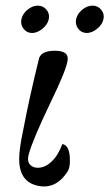

<svg xmlns="http://www.w3.org/2000/svg" viewBox="-20 -645 388 681"><path d="M220 -433Q217 -400 160 -283Q97 -152 82 -98Q73 -65 96 -54Q103 -50 115 -50Q140 -50 163.5 -72.5Q187 -95 201 -134Q228 -130 228 -75Q228 -47 218 -34Q181 21 128 16Q48 8 48 -81Q48 -117 62 -182Q84 -299 119 -440Q129 -465 174 -465Q199 -465 210.5 -457Q222 -449 220 -433ZM288 -528Q269 -528 257.5 -543Q246 -558 250 -577Q254 -596 271.5 -610.5Q289 -625 308 -625Q327 -625 339 -610.5Q351 -596 347 -577Q343 -558 324.5 -543Q306 -528 288 -528ZM94 -528Q75 -528 63.5 -543Q52 -558 56 -577Q60 -596 77.5 -610.5Q95 -625 114 -625Q133 -625 145 -610.5Q157 -596 153 -577Q149 -558 130.5 -543Q112 -528 94 -528Z"/></svg>

Font: GFS Didot
Style: Italic
Weight: 400
Italic angle: -12°
Designer: Takis Katsoulidis and George D. Matthiopoulos
Foundry: George Matthiopoulos and Takis Katsoulidis
Version: Version 1.0